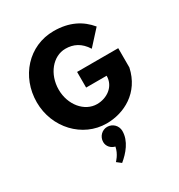

<svg xmlns="http://www.w3.org/2000/svg" viewBox="-264 -1015 1436 1540"><g transform="rotate(-30 454.0 -244.5)"><path d="M452.5 40C404.5 40 364.5 80 364.5 130C364.5 170 393.5 201 431.5 210C419.5 275 372.5 320 372.5 320L412.5 351C475.5 299 542.5 223 542.5 130C542.5 80 502.5 40 452.5 40ZM845.5 -462H464.5V-317H654.5C654.5 -216 565.5 -158 475.5 -158C359.5 -158 265.5 -272 265.5 -412C265.5 -555 359.5 -670 475.5 -670C548.5 -670 611.5 -641 659.5 -564L782.5 -699C710.5 -786 609.5 -840 464.5 -840C232.5 -840 62.5 -649 62.5 -412C62.5 -176 242.5 15 464.5 15C626.5 15 800.5 -74 845.5 -283Z"/></g></svg>

Font: Sztylet
Style: Bd
Weight: 700
Foundry: Cannot Into Space Fonts, PlusOne Fonts
Version: Version 0.12